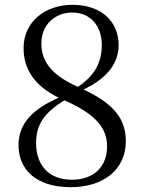

<svg xmlns="http://www.w3.org/2000/svg" viewBox="-20 -763 598 798"><path d="M274 15C412 15 503 -60 503 -176C503 -269 452 -333 327 -391C435 -442 473 -508 473 -576C473 -672 403 -743 281 -743C168 -743 78 -673 78 -563C78 -478 121 -407 224 -357C114 -309 57 -248 57 -160C57 -55 134 15 274 15ZM304 -402C184 -455 152 -516 152 -583C152 -663 212 -711 280 -711C360 -711 403 -650 403 -578C403 -502 374 -450 304 -402ZM248 -346C384 -286 425 -227 425 -154C425 -71 371 -16 278 -16C185 -16 130 -74 130 -169C130 -245 164 -295 248 -346Z"/></svg>

Font: Noto Serif CJK KR
Style: Regular
Weight: 400
Designer: Ryoko NISHIZUKA 西塚涼子 (kana & ideographs); Frank Grießhammer (Latin, Greek & Cyrillic); Wenlong ZHANG 张文龙 (bopomofo); San
Foundry: Adobe
Version: Version 2.001;hotconv 1.1.0;makeotfexe 2.6.0